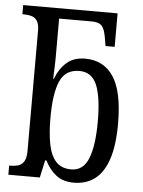

<svg xmlns="http://www.w3.org/2000/svg" viewBox="-54 -803 637 857"><g transform="rotate(5 264.5 -375.0)"><path d="M309 10Q260 10 229 -14.5Q198 -39 179 -78H173L156 0H15V-41H22Q41 -41 56.5 -46Q72 -51 81.5 -66.5Q91 -82 91 -113V-651Q91 -681 81.5 -695.5Q72 -710 56.5 -714.5Q41 -719 22 -719H15V-760H438V-610H397L392 -640Q387 -671 379.5 -687Q372 -703 358.5 -708.5Q345 -714 323 -714H180V-575Q180 -558 180 -536Q180 -514 179 -493Q178 -472 177.5 -458Q177 -444 177 -444H180Q198 -491 229.5 -518.5Q261 -546 312 -546Q395 -546 439 -479.5Q483 -413 483 -269Q483 -173 462.5 -111Q442 -49 403 -19.5Q364 10 309 10ZM292 -48Q346 -48 369 -105.5Q392 -163 392 -271Q392 -382 369 -435.5Q346 -489 291 -489Q228 -489 204 -433.5Q180 -378 180 -270Q180 -199 190 -149.5Q200 -100 224.5 -74Q249 -48 292 -48Z"/></g></svg>

Font: Noto Serif Condensed
Style: Regular
Weight: 400
Width: 3
Designer: Monotype Design Team
Foundry: Monotype Imaging Inc.
Version: Version 2.015